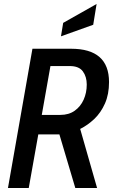

<svg xmlns="http://www.w3.org/2000/svg" viewBox="-20 -945 574 965"><path d="M20 0 143 -700H337.5Q528 -700 528 -532.5Q528 -471 507.5 -424.8Q487 -378.5 453.8 -347Q420.5 -315.5 383 -297L468 0H358.5L278.5 -269.5Q275.5 -269.5 272.5 -269.5H172.5L124.5 0ZM330.5 -613H233.5L190 -367.5H283.5Q326 -367.5 355.5 -388.5Q385 -409.5 400.5 -444.2Q416 -479 416 -520Q416 -559.5 396.5 -586.2Q377 -613 330.5 -613ZM286.5 -762.5 297.5 -830 465.5 -925 448.5 -820.5Z"/></svg>

Font: Cabin Condensed Medium
Style: Italic
Weight: 500
Width: 3
Italic angle: -10°
Designer: Pablo Impallari
Foundry: Pablo Impallari. http://www.impallari.com Igino Marini. http://www.ikern.com
Version: Version 3.001; ttfautohint (v1.8.3)